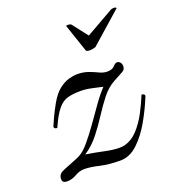

<svg xmlns="http://www.w3.org/2000/svg" viewBox="-105 -608 634 702"><g transform="rotate(-20 212.0 -257.0)"><path d="M59 -193Q66 -209 74 -226.5Q82 -244 97 -271Q115 -303 135 -318.5Q155 -334 174 -339Q193 -344 205 -344Q230 -344 249 -337Q268 -330 283.5 -322.5Q299 -315 314 -315Q333 -315 342 -325Q351 -335 358 -335Q365 -335 370 -329Q375 -323 375 -314Q375 -301 364 -295Q353 -289 327 -275Q299 -260 277 -232Q255 -204 234.5 -172Q214 -140 190 -109.5Q166 -79 134 -58Q172 -52 204 -45Q236 -38 260 -38Q266 -38 270.5 -38.5Q275 -39 280 -40Q310 -48 332.5 -72.5Q355 -97 372 -129Q389 -161 402 -193Q414 -193 414 -184Q396 -139 371 -95Q346 -51 315 -22Q284 7 247 7Q203 7 169 -1Q135 -9 112 -9Q93 -9 75.5 1.5Q58 12 38 12Q20 12 20 -3Q20 -13 25 -20Q28 -26 46 -33.5Q64 -41 83.5 -48.5Q103 -56 110 -60Q128 -69 149.5 -94.5Q171 -120 194 -152.5Q217 -185 239 -216Q261 -247 281 -268Q263 -272 240 -277Q217 -282 197 -282Q168 -282 147 -276.5Q126 -271 108.5 -250Q91 -229 71 -184Q59 -184 59 -193ZM280 -410Q270 -410 266 -414L230 -520Q230 -521 229.5 -521.5Q229 -522 229 -522Q229 -525 235 -525Q247 -525 250 -520L295 -462L397 -520Q405 -526 415 -526Q420 -526 423 -524Q426 -522 423 -520L303 -414Q299 -413 293.5 -411.5Q288 -410 280 -410Z"/></g></svg>

Font: Great Vibes
Style: Regular
Weight: 400
Designer: Robert E. Leuschke, Viktoriya Grabowska, Viviana Monsalve, Eben Sorkin
Foundry: Robert E. Leuschke
Version: Version 1.103; ttfautohint (v1.8.4.7-5d5b)